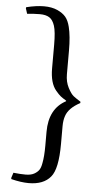

<svg xmlns="http://www.w3.org/2000/svg" viewBox="-61 -794 538 1005"><g transform="rotate(5 207.5 -291.5)"><path d="M199 -29V-103Q199 -224 287 -271V-274Q267 -286 257 -294Q247 -302 231 -321Q199 -359 199 -436V-559Q199 -629 189 -659.5Q179 -690 160.5 -701.5Q142 -713 111 -713Q80 -713 44 -709Q42 -713 35 -737L36 -743Q88 -756 129 -756Q170 -756 199 -743Q228 -730 243.5 -711.5Q259 -693 267 -660Q279 -612 279 -537V-412Q279 -372 295 -341.5Q311 -311 324.5 -300.5Q338 -290 362 -275V-268Q302 -236 288 -193Q280 -170 280 -139V-46Q280 86 244 128Q207 173 129 173Q89 173 37 160L36 154Q43 130 45 126Q81 130 109 130Q137 130 154 120.5Q171 111 179.5 98.5Q188 86 192 62Q199 27 199 -29Z"/></g></svg>

Font: Asul
Style: Regular
Weight: 400
Designer: Mariela Monsalve
Foundry: Mariela Monsalve
Version: Version 1.002